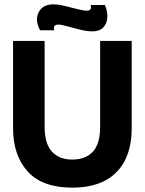

<svg xmlns="http://www.w3.org/2000/svg" viewBox="-20 -848 665 882"><path d="M312 14Q174 14 107 -60.5Q40 -135 40 -258V-660H185V-266Q185 -188 218.5 -151.5Q252 -115 312 -115Q373 -115 406.5 -151Q440 -187 440 -266V-660H585V-258Q585 -128 515 -57Q445 14 312 14ZM404 -704Q380 -704 349 -711.5Q318 -719 290 -727Q262 -735 248 -735Q233 -735 229.5 -727Q226 -719 229 -709H164Q139 -757 158 -792.5Q177 -828 225 -828Q248 -828 278.5 -820.5Q309 -813 336.5 -806Q364 -799 378 -799Q393 -799 396 -806.5Q399 -814 397 -825H462Q475 -794 473 -766.5Q471 -739 454 -721.5Q437 -704 404 -704Z"/></svg>

Font: Bricolage Grotesque 48pt Bricolage Grotesque 48pt Regular
Style: Bold
Weight: 700
Designer: Mathieu Triay
Foundry: Atelier Triay
Version: Version 1.000; ttfautohint (v1.8.4.7-5d5b);gftools[0.9.32]